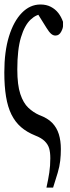

<svg xmlns="http://www.w3.org/2000/svg" viewBox="-22 -578 317 872"><path d="M189 273.9Q197.3 236.3 201.9 205.6Q206.5 174.8 206.5 140.6Q206.5 113.8 201.2 95.7Q195.8 77.6 180.9 63Q166 48.3 138.2 37.6Q99.6 22 73.2 -1Q46.9 -23.9 30 -57.9Q13.2 -91.8 5.4 -139.2Q-2.4 -186.5 -2.4 -249Q-2.4 -344.2 18.8 -412.8Q40 -481.4 77.1 -519.5Q114.3 -557.6 161.6 -557.6Q188.5 -557.6 208.7 -547.1Q229 -536.6 242.4 -519.5Q255.9 -502.4 264.2 -479Q264.2 -476.6 264.2 -475.1Q264.2 -471.7 264.2 -470.7Q264.2 -469.2 264.2 -467.5Q264.2 -465.8 264.2 -465.1Q264.2 -464.4 264.2 -462.4Q265.1 -451.7 255.9 -434.1Q246.6 -416.5 230 -416.5Q219.2 -416.5 210 -424.6Q200.7 -432.6 189 -451.7L136.7 -535.6L194.8 -514.2Q191.4 -514.2 187.3 -514.2Q183.1 -514.2 179.9 -514.2Q176.8 -514.2 173.3 -514.2Q144 -514.2 116.9 -488.8Q89.8 -463.4 73.2 -408.4Q56.6 -353.5 56.6 -262.7Q56.6 -191.9 70.3 -150.9Q84 -109.9 106.7 -88.6Q129.4 -67.4 155.8 -55.7Q194.3 -41.5 215.1 -20Q235.8 1.5 245.1 31.2Q254.4 61 254.4 99.1Q254.4 126.5 251.5 152.3Q248.5 178.2 240 207Q231.4 235.8 219.2 273.9Z"/></svg>

Font: Scarab Serif
Style: Condensed
Weight: 400
Designer: John Roberts
Foundry: Scarab
Version: 1.0